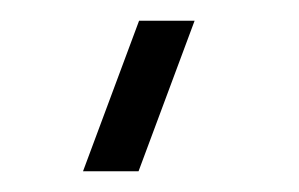

<svg xmlns="http://www.w3.org/2000/svg" viewBox="-20 -740 288 185"><path d="M113.5 -575 167.5 -720H114L60 -575Z"/></svg>

Font: Eudonet Light
Style: Regular
Weight: 300
Designer: Mikhail Sharanda
Foundry: Mikhail Sharanda
Version: Version 4.503;Glyphs 3.1.2 (3151)